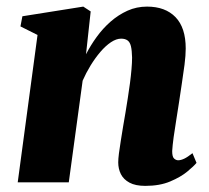

<svg xmlns="http://www.w3.org/2000/svg" viewBox="-20 -566 650 596"><path d="M247 -397.5Q261 -425 280 -451.2Q299 -477.5 323.2 -498.8Q347.5 -520 375.8 -532.8Q404 -545.5 436.5 -545.5Q493 -545.5 524.8 -512.8Q556.5 -480 556.5 -415.5Q556.5 -394.5 552.8 -365.2Q549 -336 544.2 -305Q539.5 -274 535.5 -247Q532 -222 527.2 -194Q522.5 -166 519 -140.2Q515.5 -114.5 514.5 -97Q514.5 -79 520.5 -73.8Q526.5 -68.5 533 -68.5Q541.5 -68.5 552 -73.5Q562.5 -78.5 577.5 -90.5L590 -60.5Q582 -50.5 561.5 -33.5Q541 -16.5 508.5 -2.8Q476 11 431 11Q400.5 11 382 1Q363.5 -9 355.2 -25.5Q347 -42 347 -62Q347 -72.5 349.2 -90Q351.5 -107.5 355 -129.2Q358.5 -151 362.2 -173.8Q366 -196.5 369.5 -216.5Q373 -238.5 376.8 -262Q380.5 -285.5 383.5 -308.2Q386.5 -331 388.2 -351.2Q390 -371.5 390 -387.5Q389.5 -409.5 386.5 -422.2Q383.5 -435 376 -440.5Q368.5 -446 356 -446Q341 -446 324.2 -434.8Q307.5 -423.5 291.5 -404.8Q275.5 -386 261.2 -362.8Q247 -339.5 236.5 -315.5L193.5 0H35L96.5 -457.5L43.5 -484L49.5 -515.5L238.5 -545.5L261.5 -530.5Z"/></svg>

Font: Merriweather 72pt Black
Style: Italic
Weight: 900
Italic angle: -7.8°
Version: Version 2.101